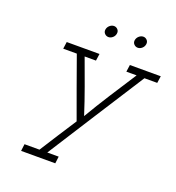

<svg xmlns="http://www.w3.org/2000/svg" viewBox="-141 -654 935 1018"><g transform="rotate(20 326.5 -145.5)"><path d="M96.9 210.6 92 250H284.8L289.7 210.6H225.5Q313.3 73.1 399.8 -62.5Q486.4 -198.1 574.8 -335.6H647L652.6 -375H478.3L472.8 -335.6H530.6Q482 -260.5 433.6 -185.2Q385.3 -109.9 342.8 -37.5Q319 -112.3 292 -186.4Q264.9 -260.5 237.4 -335.6H301.3L306.9 -375H122L116.5 -335.6H193.2Q223.2 -250.2 253.9 -166.3Q284.5 -82.3 315.2 2.4Q281.7 53.6 248.1 106Q214.5 158.4 181.4 210.6ZM457.4 -507.8Q455.3 -494 464.3 -484.6Q473.3 -475.3 486 -475.3Q498.3 -475.3 509.1 -484.6Q519.9 -494 522.1 -507.8Q524.5 -521.7 515.7 -531.2Q506.8 -540.7 494.5 -540.7Q481.8 -540.7 470.8 -531.2Q459.8 -521.7 457.4 -507.8ZM292 -507.8Q289.9 -494 298.9 -484.6Q307.9 -475.3 320.6 -475.3Q332.9 -475.3 343.7 -484.6Q354.5 -494 356.7 -507.8Q359.1 -521.7 350.3 -531.2Q341.4 -540.7 329.1 -540.7Q316.4 -540.7 305.4 -531.2Q294.4 -521.7 292 -507.8Z"/></g></svg>

Font: Josefin Slab Thin
Style: Italic
Weight: 100
Italic angle: -12°
Designer: Santiago Orozco
Foundry: Typemade
Version: Version 2.000